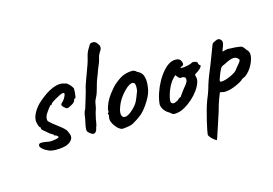

<svg xmlns="http://www.w3.org/2000/svg" viewBox="-110 -871 1897 1333"><g transform="rotate(-15 838.5 -204.0)"><path d="M156 5Q127 -7 111 -21.5Q95 -36 95 -47Q96 -54 100.5 -58.5Q105 -63 121.5 -62.5Q138 -62 174 -55Q185 -55 198.5 -56.5Q212 -58 223.5 -60.5Q235 -63 239 -67Q244 -68 242 -71.5Q240 -75 235 -79Q231 -83 226 -85Q221 -87 217 -87Q216 -92 208.5 -97.5Q201 -103 191 -108Q169 -126 152 -140.5Q135 -155 139 -161Q139 -165 139 -165.5Q139 -166 139 -166Q132 -166 125 -185.5Q118 -205 118 -221Q118 -239 126 -258.5Q134 -278 147 -296.5Q160 -315 174 -329Q192 -346 215.5 -364.5Q239 -383 265 -397.5Q291 -412 317 -419Q333 -423 350 -423Q367 -423 376 -417Q385 -419 396 -411Q407 -403 417 -391Q427 -379 432 -368Q432 -356 431 -339.5Q430 -323 427.5 -310.5Q425 -298 418 -298Q418 -298 415.5 -297.5Q413 -297 413 -292Q413 -282 398 -269Q379 -256 363 -250Q347 -244 340 -253Q335 -257 331 -260.5Q327 -264 323 -268Q323 -268 320.5 -272Q318 -276 318 -281Q318 -285 321 -288.5Q324 -292 324 -292Q335 -301 342.5 -312Q350 -323 354.5 -333.5Q359 -344 359 -349Q359 -355 356.5 -356Q354 -357 346 -357Q338 -355 320.5 -346.5Q303 -338 285 -327Q267 -316 258 -308Q254 -301 252.5 -299Q251 -297 247 -297Q247 -301 241.5 -295Q236 -289 228.5 -279Q221 -269 213.5 -258Q206 -247 202 -241Q200 -234 197 -226Q194 -218 195 -210Q194 -199 201.5 -191.5Q209 -184 226 -170Q261 -144 279.5 -128.5Q298 -113 306 -103.5Q314 -94 316 -85Q333 -54 322 -33.5Q311 -13 284 -1Q274 4 250 8Q226 12 199.5 11.5Q173 11 156 5Z M470 -32Q460 -38 450 -47.5Q440 -57 440 -68Q440 -83 444 -103.5Q448 -124 452 -140Q454 -158 457.5 -176.5Q461 -195 471 -211Q482 -249 494 -286.5Q506 -324 515 -364Q528 -401 538.5 -429.5Q549 -458 565 -502Q574 -527 580.5 -555.5Q587 -584 601 -607Q607 -616 610.5 -622.5Q614 -629 618 -635Q619 -639 627.5 -641.5Q636 -644 645 -643.5Q654 -643 658 -638Q661 -639 667.5 -631Q674 -623 679.5 -613.5Q685 -604 684 -598Q684 -594 682.5 -587Q681 -580 677 -574Q673 -570 669.5 -562.5Q666 -555 659 -542Q655 -529 652 -515.5Q649 -502 644 -491Q640 -479 634.5 -468Q629 -457 627 -450Q620 -427 610.5 -405Q601 -383 594 -358Q587 -334 580 -308.5Q573 -283 560 -260Q553 -249 550 -232Q547 -215 544 -198Q538 -180 533.5 -164.5Q529 -149 529 -145Q523 -123 520.5 -101.5Q518 -80 510 -64Q509 -54 504 -44Q499 -34 490.5 -30Q482 -26 470 -32Z M690 -10Q677 -10 669.5 -15Q662 -20 651 -29Q632 -49 622 -70.5Q612 -92 615 -109Q618 -117 617.5 -124.5Q617 -132 617 -132Q612 -137 614 -138.5Q616 -140 618 -144Q624 -144 622 -155Q620 -163 629 -189.5Q638 -216 653 -240Q659 -250 671 -266.5Q683 -283 697.5 -299.5Q712 -316 724 -326Q749 -347 769.5 -359Q790 -371 812 -376Q834 -381 852.5 -381Q871 -381 886 -365Q909 -355 919 -339Q929 -323 932 -296Q935 -266 926.5 -224Q918 -182 878 -125Q853 -89 830 -70Q807 -51 778 -34Q757 -20 735 -16Q713 -12 690 -10ZM790 -126Q813 -148 824 -171.5Q835 -195 847 -228Q851 -235 852.5 -250Q854 -265 852.5 -279Q851 -293 845 -295Q835 -302 823.5 -298.5Q812 -295 796 -283Q766 -258 741 -223.5Q716 -189 702 -141Q695 -112 703.5 -96.5Q712 -81 734.5 -87Q757 -93 790 -126Z M1079 -18Q1058 -14 1049.5 -19Q1041 -24 1030 -34Q1014 -42 1001.5 -55.5Q989 -69 983 -84Q977 -99 978 -108Q981 -143 994.5 -184Q1008 -225 1029 -263Q1050 -301 1076.5 -330.5Q1103 -360 1131 -372Q1151 -380 1172.5 -378Q1194 -376 1202 -359Q1217 -330 1195 -322Q1192 -322 1188 -319.5Q1184 -317 1184 -313Q1188 -311 1206 -312.5Q1224 -314 1242.5 -318.5Q1261 -323 1267 -328Q1273 -331 1276 -331Q1279 -331 1291 -329Q1308 -324 1308 -317Q1308 -313 1311 -306Q1314 -299 1318 -299Q1325 -298 1320 -286.5Q1315 -275 1295 -261Q1276 -249 1271.5 -245.5Q1267 -242 1270 -231Q1278 -212 1269.5 -186Q1261 -160 1241 -132Q1221 -104 1193.5 -79.5Q1166 -55 1136 -38Q1106 -21 1079 -18ZM1076 -89Q1080 -89 1090 -93.5Q1100 -98 1106 -101Q1110 -105 1116.5 -110.5Q1123 -116 1127 -117Q1131 -117 1133.5 -120.5Q1136 -124 1143.5 -135.5Q1151 -147 1169 -170Q1189 -192 1197 -207Q1205 -222 1200 -238Q1199 -242 1194.5 -243Q1190 -244 1183 -248Q1173 -248 1167.5 -247Q1162 -246 1151 -255L1135 -275L1118 -258Q1102 -242 1088 -215.5Q1074 -189 1065.5 -161.5Q1057 -134 1055 -115Q1054 -100 1060 -95Q1066 -90 1076 -89Z M1297 236Q1290 233 1277.5 223Q1265 213 1255.5 201Q1246 189 1246 183Q1246 177 1251 151.5Q1256 126 1264.5 89.5Q1273 53 1283.5 15.5Q1294 -22 1305 -51Q1307 -56 1318.5 -84.5Q1330 -113 1341 -154Q1349 -180 1362 -213Q1375 -246 1389 -279.5Q1403 -313 1412 -339Q1421 -365 1430.5 -388Q1440 -411 1441 -415Q1443 -421 1451 -425.5Q1459 -430 1467.5 -433.5Q1476 -437 1479 -438Q1497 -443 1510 -423Q1515 -414 1512 -400Q1509 -386 1501 -368L1494 -348L1530 -356Q1539 -356 1554.5 -355Q1570 -354 1584.5 -353.5Q1599 -353 1605 -351Q1629 -350 1638.5 -342Q1648 -334 1655 -321Q1660 -316 1667 -307.5Q1674 -299 1675 -291Q1679 -274 1673.5 -252Q1668 -230 1657 -208Q1646 -186 1630.5 -168Q1615 -150 1600 -140Q1590 -136 1582 -131.5Q1574 -127 1574 -127Q1573 -122 1552.5 -110.5Q1532 -99 1506.5 -89Q1481 -79 1461 -76Q1454 -75 1441 -74Q1428 -73 1421 -77Q1410 -79 1406 -79Q1402 -79 1402 -75Q1401 -73 1388 -39.5Q1375 -6 1361 47Q1342 105 1330 141.5Q1318 178 1311.5 197.5Q1305 217 1302 225.5Q1299 234 1297 236ZM1424 -153Q1427 -147 1444.5 -149.5Q1462 -152 1485.5 -161Q1509 -170 1529 -182.5Q1549 -195 1556 -209Q1578 -234 1588.5 -248.5Q1599 -263 1589 -270Q1578 -286 1554.5 -285Q1531 -284 1487 -260Q1470 -254 1463 -248Q1456 -242 1451.5 -231.5Q1447 -221 1438 -201Q1429 -179 1426 -168Q1423 -157 1424 -153Z"/></g></svg>

Font: Caveat SemiBold
Style: Regular
Weight: 600
Designer: Pablo Impallari
Foundry: Pablo Impallari
Version: Version 2.000